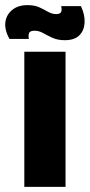

<svg xmlns="http://www.w3.org/2000/svg" viewBox="-51 -730 350 750"><path d="M44 0V-528H205V0ZM202 -573Q174 -573 153.5 -582.5Q133 -592 117 -601Q101 -610 84 -610Q65 -610 62 -599.5Q59 -589 62 -578H-14Q-34 -614 -30 -643.5Q-26 -673 -3 -691.5Q20 -710 56 -710Q84 -710 102.5 -701.5Q121 -693 136.5 -684Q152 -675 168 -675Q186 -675 188.5 -685Q191 -695 188 -706H265Q281 -673 279.5 -642Q278 -611 259 -592Q240 -573 202 -573Z"/></svg>

Font: Bricolage Grotesque 72pt ExtraBold
Style: Regular
Weight: 800
Designer: Mathieu Triay
Foundry: Atelier Triay
Version: Version 1.001;gftools[0.9.33.dev8+g029e19f]